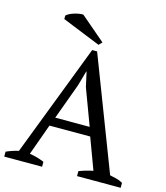

<svg xmlns="http://www.w3.org/2000/svg" viewBox="-128 -991 940 1088"><g transform="rotate(15 341.5 -446.5)"><path d="M0 0ZM222 0H0V-29Q36 -45 72 -53L325 -712H354L607 -53Q627 -49 646.5 -44Q666 -39 683 -29V0H427V-29Q447 -37 468 -43Q489 -49 509 -53L441 -236H202L136 -53Q178 -47 222 -29ZM222 -288H424L345 -500L326 -586H324L299 -498ZM370 -769 352 -750 127 -841V-861Q133 -868 146 -874.5Q159 -881 174 -885.5Q189 -890 203 -892Q217 -894 225 -893Z"/></g></svg>

Font: PT Serif
Style: Regular
Weight: 400
Designer: A.Korolkova, O.Umpeleva, V.Yefimov
Foundry: ParaType Ltd
Version: Version 1.000W OFL; ttfautohint (v1.6)